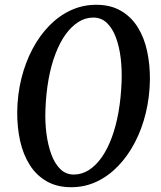

<svg xmlns="http://www.w3.org/2000/svg" viewBox="-20 -773 673 803"><path d="M278 10Q218.5 10 175.2 -14.8Q132 -39.5 104.5 -83Q77 -126.5 64.2 -183.5Q51.5 -240.5 52 -305.5Q53 -378.5 69.5 -445Q86 -511.5 115.8 -567.8Q145.5 -624 186 -665.5Q226.5 -707 276.2 -730Q326 -753 382 -753Q442.5 -753 485.5 -728Q528.5 -703 555.8 -659.5Q583 -616 595.2 -559.5Q607.5 -503 607 -440Q606 -367.5 589.8 -300.5Q573.5 -233.5 544 -177Q514.5 -120.5 474 -78.5Q433.5 -36.5 384 -13.2Q334.5 10 278 10ZM288.5 -43Q322 -43 351.2 -61.5Q380.5 -80 404.8 -114.2Q429 -148.5 447 -196.5Q465 -244.5 475.5 -303.8Q486 -363 488.5 -430.5Q490.5 -482 484.8 -530Q479 -578 464.8 -616.2Q450.5 -654.5 427.2 -677Q404 -699.5 370 -699.5Q337 -699.5 307.8 -681Q278.5 -662.5 254.2 -628.8Q230 -595 211.8 -547.2Q193.5 -499.5 183 -440.8Q172.5 -382 170 -314.5Q168 -263 174.2 -214.5Q180.5 -166 194.8 -127.2Q209 -88.5 232.2 -65.8Q255.5 -43 288.5 -43Z"/></svg>

Font: Merriweather Light 18pt Medium
Style: Italic
Weight: 500
Italic angle: -7.8°
Version: Version 2.101